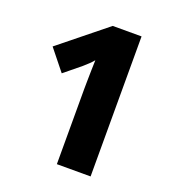

<svg xmlns="http://www.w3.org/2000/svg" viewBox="-130 -817 839 920"><g transform="rotate(20 289.0 -357.0)"><path d="M435 0H263V-385Q263 -399 263.5 -424.5Q264 -450 264.5 -479Q265 -508 266 -531Q258 -521 244 -507.5Q230 -494 218 -484L136 -417L51 -523L288 -714H435Z"/></g></svg>

Font: Noto Sans Myanmar ExtraBold
Style: Regular
Weight: 800
Designer: Monotype Design Team
Foundry: Monotype Imaging Inc.
Version: Version 2.107; ttfautohint (v1.8.4.7-5d5b)